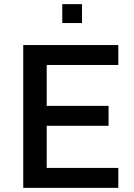

<svg xmlns="http://www.w3.org/2000/svg" viewBox="-20 -905 646 925"><path d="M92 0V-688H550V-592H205V-395H503V-299H205V-96H550V0ZM280 -794V-885H375V-794Z"/></svg>

Font: Saira Thin Medium
Style: Regular
Weight: 500
Version: Version 1.101